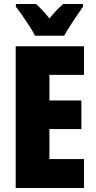

<svg xmlns="http://www.w3.org/2000/svg" viewBox="-20 -1040 483 967"><path d="M403 -93H59V-807H403V-663H229V-534H390V-390H229V-239H403ZM156 -860Q148 -878 130 -906Q112 -934 92.5 -962Q73 -990 60 -1006V-1020H161Q176 -1007 193 -989Q210 -971 229 -947Q269 -996 299 -1020H398V-1006Q384 -987 366 -960Q348 -933 331 -906.5Q314 -880 303 -860Z"/></svg>

Font: Noto Sans Kannada UI ExtraCondensed Black
Style: Regular
Weight: 900
Width: 2
Designer: Jelle Bosma - Monotype Design Team
Foundry: Monotype Imaging Inc.
Version: Version 2.005; ttfautohint (v1.8.4.7-5d5b)